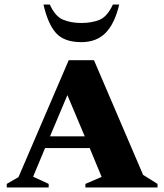

<svg xmlns="http://www.w3.org/2000/svg" viewBox="-20 -832 729 852"><path d="M10 0V-16L62 -46L285 -565H397L615 -56L679 -16V0H359V-16L431 -47L378 -175H180L127 -48L196 -16V0ZM202 -227H356L279 -410ZM341 -645Q264 -645 228 -686Q192 -727 173 -812H201Q225 -759 260 -744.5Q295 -730 341 -730Q387 -730 421.5 -744Q456 -758 481 -812H509Q489 -727 448.5 -686Q408 -645 341 -645Z"/></svg>

Font: Spectral SC ExtraBold
Style: Regular
Weight: 800
Designer: Jean-Baptiste Levee
Foundry: Production Type
Version: Version 2.001